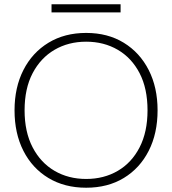

<svg xmlns="http://www.w3.org/2000/svg" viewBox="-20 -866 806 898"><path d="M383 12Q282 12 206.5 -33.5Q131 -79 89.5 -160.5Q48 -242 48 -350Q48 -457 89.5 -538.5Q131 -620 206.5 -666Q282 -712 383 -712Q484 -712 559 -666Q634 -620 675.5 -538.5Q717 -457 717 -350Q717 -242 675.5 -160.5Q634 -79 559 -33.5Q484 12 383 12ZM383 -29Q466 -29 531 -67Q596 -105 633 -177Q670 -249 670 -350Q670 -452 633 -523.5Q596 -595 531 -633Q466 -671 383 -671Q300 -671 235 -633Q170 -595 132.5 -523.5Q95 -452 95 -350Q95 -249 132.5 -177Q170 -105 235 -67Q300 -29 383 -29ZM221 -808V-846H544V-808Z"/></svg>

Font: DM Sans ExtraLight
Style: Regular
Weight: 200
Designer: Colophon Foundry, Jonny Pinhorn
Foundry: Colophon Foundry
Version: Version 4.004; ttfautohint (v1.8.4.7-5d5b)